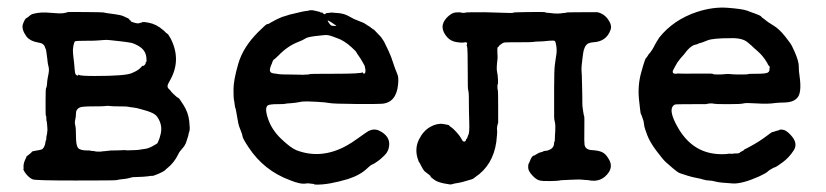

<svg xmlns="http://www.w3.org/2000/svg" viewBox="-20 -464 2228 518"><path d="M325 -415 328 -413Q329 -413 328.5 -412.5Q328 -412 329.5 -410.5Q331 -409 332 -409Q333 -409 332.5 -408Q332 -407 333.5 -406Q335 -405 341.5 -403Q348 -401 352 -401Q356 -401 357 -402Q358 -403 359.5 -402.5Q361 -402 362.5 -403.5Q364 -405 365 -404.5Q366 -404 367 -404.5Q368 -405 380 -403Q402 -399 420 -383Q422 -381 422.5 -381Q423 -381 426 -377.5Q429 -374 431.5 -373Q434 -372 441 -359Q470 -301 438 -246Q432 -236 432 -231.5Q432 -227 436.5 -223Q441 -219 441 -218Q441 -217 450 -208.5Q459 -200 461 -200Q463 -200 475.5 -180Q488 -160 490.5 -137.5Q493 -115 491 -110Q489 -105 488.5 -101Q488 -97 487 -95Q486 -93 483 -82.5Q480 -72 472 -63.5Q464 -55 461 -48Q450 -25 431 -10Q427 -7 427 -7V-6Q427 -6 423 -3Q419 0 406 5.5Q393 11 390.5 10.5Q388 10 380.5 11.5Q373 13 338 14Q323 18 318 18.5Q313 19 308.5 19.5Q304 20 301 20.5Q298 21 294 22Q290 23 183 23Q76 23 68.5 20Q61 17 53.5 9Q46 1 43 -7V-8Q44 -8 43.5 -13.5Q43 -19 45 -25.5Q47 -32 49 -35.5Q51 -39 51 -40.5Q51 -42 58 -47Q65 -52 65.5 -54Q66 -56 76.5 -57.5Q87 -59 91.5 -60.5Q96 -62 99 -68Q102 -74 102.5 -79.5Q103 -85 104 -85.5Q105 -86 105 -91Q105 -96 105.5 -96.5Q106 -97 107 -104Q108 -111 108 -114Q108 -117 107.5 -123Q107 -129 106.5 -133.5Q106 -138 105.5 -138Q105 -138 105 -145Q105 -152 104 -151.5Q103 -151 103 -169Q103 -187 103 -196Q103 -226 104.5 -227Q106 -228 106.5 -234.5Q107 -241 107.5 -245.5Q108 -250 108.5 -252.5Q109 -255 111 -265.5Q113 -276 111 -284Q109 -292 108.5 -297Q108 -302 107.5 -306Q107 -310 105.5 -321Q104 -332 103.5 -332Q103 -332 102 -334Q100 -347 84 -349Q61 -353 51 -366Q37 -386 42 -399.5Q47 -413 51 -415Q55 -417 60 -421.5Q65 -426 71 -427Q90 -432 115.5 -429.5Q141 -427 151 -428.5Q161 -430 161 -431Q161 -432 209.5 -431.5Q258 -431 258.5 -430.5Q259 -430 269 -428.5Q279 -427 280 -427Q281 -427 294 -425Q307 -423 311.5 -421Q316 -419 317 -418.5Q318 -418 321 -416.5Q324 -415 325 -415ZM193 -262Q197 -259 235 -259Q317 -259 335 -266.5Q353 -274 359 -281Q365 -288 365.5 -286.5Q366 -285 369.5 -288Q373 -291 373 -294Q373 -297 374.5 -297Q376 -297 375 -307Q374 -330 350 -342Q339 -348 331 -349Q323 -350 318 -351Q313 -352 301.5 -353Q290 -354 278.5 -355.5Q267 -357 259 -356Q251 -355 246.5 -355Q242 -355 238.5 -354.5Q235 -354 210 -354Q185 -354 182.5 -352.5Q180 -351 178 -340.5Q176 -330 177 -320.5Q178 -311 178.5 -306Q179 -301 180 -293.5Q181 -286 181.5 -276Q182 -266 184.5 -263Q187 -260 189 -260Q191 -260 191.5 -262Q192 -264 193 -262ZM405 -78 410 -90Q410 -91 410.5 -91.5Q411 -92 412 -97Q421 -125 404 -149Q399 -156 388 -160.5Q377 -165 374 -165.5Q371 -166 360 -169.5Q349 -173 339 -174Q329 -175 326 -176Q323 -177 302.5 -177Q282 -177 276 -178Q270 -179 265.5 -178Q261 -177 231 -177Q201 -177 195 -174Q185 -169 185 -159Q185 -149 183 -141Q181 -133 183 -126Q185 -119 185 -95.5Q185 -72 190.5 -65Q196 -58 217 -58H224V-57Q232 -57 235.5 -56Q239 -55 243.5 -55Q248 -55 251.5 -55Q255 -55 255 -55.5Q255 -56 261 -56L279 -58Q294 -58 316 -59H320Q319 -58 327 -58.5Q335 -59 343 -59Q351 -59 359 -60.5Q367 -62 372 -62.5Q377 -63 381.5 -65Q386 -67 387.5 -67.5Q389 -68 391.5 -69.5Q394 -71 394 -71Q405 -77 405 -78Z M976 -393 988 -384Q988 -384 988 -385L1008 -364L1016 -352Q1032 -320 1035.5 -309.5Q1039 -299 1041.5 -292Q1044 -285 1046 -279Q1048 -273 1052 -264Q1056 -255 1054 -236Q1049 -186 1009 -184Q999 -183 938.5 -183.5Q878 -184 869 -186Q860 -188 832 -189.5Q804 -191 796 -190Q775 -186 764 -185.5Q753 -185 750 -184Q747 -183 728 -183Q709 -183 703 -180Q693 -174 703 -144Q713 -114 738 -90Q763 -66 779 -59Q846 -33 915 -71Q928 -78 948 -92.5Q968 -107 975 -111Q990 -118 1004 -111Q1032 -97 1030 -72Q1029 -56 1017 -44.5Q1005 -33 1001 -30.5Q997 -28 993 -25Q989 -22 984 -20Q979 -18 972 -11Q953 8 919 19Q865 35 833 34Q827 34 827.5 33Q828 32 823 32Q811 30 806 31Q791 34 762 22Q692 -4 651 -66Q635 -90 634.5 -95.5Q634 -101 629 -113Q624 -125 623 -131Q622 -137 620.5 -144.5Q619 -152 619 -153.5Q619 -155 618 -159Q617 -163 616.5 -167Q616 -171 615 -172.5Q614 -174 613 -183Q612 -192 611 -195.5Q610 -199 610 -223.5Q610 -248 623 -292.5Q636 -337 676 -377Q699 -400 701 -399Q703 -398 712 -404L727 -412Q740 -418 740.5 -418Q741 -418 743.5 -419Q746 -420 747 -420Q748 -420 755 -422.5Q762 -425 767.5 -426Q773 -427 784.5 -430Q796 -433 803.5 -434Q811 -435 811 -435Q819 -438 830 -435Q841 -432 842.5 -432Q844 -432 844 -431Q844 -430 850 -430L851 -429Q850 -428 852 -428Q853 -428 852.5 -427.5Q852 -427 854 -426Q857 -425 858 -427L860 -428L862 -429Q869 -429 869 -429.5Q869 -430 873.5 -430Q878 -430 878.5 -430Q879 -430 881 -429.5Q883 -429 889 -429Q908 -428 921.5 -420Q935 -412 948 -407.5Q961 -403 968 -398Q975 -393 976 -393ZM887.5 -394Q888 -394 885.5 -396Q883 -398 873.5 -404Q864 -410 864 -408.5Q864 -407 867.5 -402Q871 -397 872.5 -396Q874 -395 876.5 -394.5Q879 -394 883 -394Q887 -394 887.5 -394ZM843 -368Q811 -365 804.5 -360.5Q798 -356 785 -351Q756 -340 731 -314Q723 -306 722.5 -306Q722 -306 719 -303.5Q716 -301 715 -297Q714 -293 711 -287Q704 -270 714 -267Q716 -266 722 -265.5Q728 -265 732 -264Q736 -263 759.5 -263Q783 -263 790 -262.5Q797 -262 801.5 -262.5Q806 -263 810.5 -263Q815 -263 815 -264Q815 -265 884.5 -265Q954 -265 959 -269V-268Q959 -266 961 -265.5Q963 -265 964.5 -266.5Q966 -268 966 -273Q966 -278 965 -280.5Q964 -283 964.5 -284Q965 -285 958 -297Q951 -309 946.5 -315Q942 -321 941.5 -323Q941 -325 929 -336Q917 -347 907.5 -352.5Q898 -358 895 -359Q892 -360 879 -365Q866 -370 857.5 -369.5Q849 -369 843 -368Z M1287 -431 1356 -429Q1365 -429 1365.5 -430Q1366 -431 1408 -431.5Q1450 -432 1450.5 -431Q1451 -430 1456.5 -429.5Q1462 -429 1464 -429Q1475 -427 1486 -427.5Q1497 -428 1497 -428.5Q1497 -429 1502 -429Q1507 -429 1507.5 -430Q1508 -431 1548.5 -431Q1589 -431 1592 -431Q1610 -427 1621 -411Q1632 -395 1627 -383Q1616 -352 1581 -350Q1570 -349 1565 -345.5Q1560 -342 1557 -334.5Q1554 -327 1553.5 -321.5Q1553 -316 1552 -311Q1548 -283 1549 -271.5Q1550 -260 1550 -247Q1550 -234 1550.5 -228.5Q1551 -223 1551 -201.5Q1551 -180 1551.5 -176.5Q1552 -173 1553.5 -162.5Q1555 -152 1556 -150.5Q1557 -149 1556.5 -114Q1556 -79 1557 -74Q1559 -60 1577 -59Q1595 -58 1604.5 -53.5Q1614 -49 1621 -37Q1634 -18 1623 0Q1603 30 1567 22Q1565 22 1559 21.5Q1553 21 1547.5 20.5Q1542 20 1534 20.5Q1526 21 1519.5 21Q1513 21 1508.5 21.5Q1504 22 1498.5 22Q1493 22 1489.5 23Q1486 24 1464.5 24.5Q1443 25 1434.5 22.5Q1426 20 1415.5 8.5Q1405 -3 1405 -12Q1405 -21 1406 -22Q1407 -23 1409 -28Q1415 -44 1420 -44Q1421 -44 1425 -46.5Q1429 -49 1431 -50Q1433 -51 1433.5 -51.5Q1434 -52 1440 -53.5Q1446 -55 1446.5 -56Q1447 -57 1451.5 -57Q1456 -57 1460 -59Q1475 -64 1475 -79Q1475 -82 1476 -82Q1477 -82 1477 -90.5Q1477 -99 1478 -109Q1479 -127 1477 -134.5Q1475 -142 1475 -149Q1475 -156 1475 -181.5Q1475 -207 1475 -226Q1475 -275 1477 -289.5Q1479 -304 1480 -311Q1483 -325 1481 -339Q1479 -353 1476 -354Q1473 -355 1461 -354Q1449 -353 1445 -352.5Q1441 -352 1432.5 -352Q1424 -352 1420.5 -351Q1417 -350 1382 -350Q1347 -350 1342 -349.5Q1337 -349 1332 -345Q1327 -341 1326.5 -340.5Q1326 -340 1325 -338L1324 -337H1323Q1321 -333 1322 -320Q1323 -307 1322 -303Q1319 -279 1321 -270.5Q1323 -262 1323.5 -249.5Q1324 -237 1323 -237Q1322 -237 1322 -230Q1322 -223 1323 -221Q1324 -219 1324 -176V-133Q1320 -121 1321 -113.5Q1322 -106 1319 -81Q1310 -18 1262 14Q1256 19 1253.5 19.5Q1251 20 1238 24Q1225 28 1221 28.5Q1217 29 1213 30Q1209 31 1207 31L1199 33Q1198 35 1178.5 31Q1159 27 1151 20.5Q1143 14 1142 13.5Q1141 13 1142 12Q1143 11 1128 0Q1123 -2 1112 -25Q1110 -25 1106 -39Q1099 -65 1110.5 -88Q1122 -111 1140.5 -121.5Q1159 -132 1175.5 -129.5Q1192 -127 1192 -125.5Q1192 -124 1197 -121Q1202 -118 1211.5 -107.5Q1221 -97 1224 -91Q1227 -85 1229 -83Q1236 -79 1238 -89Q1239 -90 1239.5 -90Q1240 -90 1241 -93.5Q1242 -97 1243 -99Q1247 -104 1246 -134Q1245 -164 1245 -187Q1245 -210 1244.5 -212.5Q1244 -215 1243.5 -219.5Q1243 -224 1242.5 -224.5Q1242 -225 1242 -262Q1242 -336 1240 -339Q1238 -342 1239.5 -343.5Q1241 -345 1240 -348Q1239 -351 1232 -349.5Q1225 -348 1211 -350.5Q1197 -353 1188 -362Q1161 -391 1186 -417Q1199 -430 1210 -430.5Q1221 -431 1222.5 -430.5Q1224 -430 1226.5 -429.5Q1229 -429 1233.5 -429.5Q1238 -430 1238 -430.5Q1238 -431 1287 -431Z M1724 -308 1731 -319Q1732 -319 1734 -322Q1736 -325 1736.5 -325.5Q1737 -326 1740.5 -331.5Q1744 -337 1744 -337.5Q1744 -338 1745 -339.5Q1746 -341 1746.5 -342.5Q1747 -344 1749 -347Q1751 -350 1751 -350.5Q1751 -351 1753.5 -354.5Q1756 -358 1757 -360L1758 -362Q1797 -411 1861 -432Q1904 -446 1943 -443Q1982 -440 1995 -435.5Q2008 -431 2009.5 -430Q2011 -429 2013 -429Q2032 -422 2033.5 -419.5Q2035 -417 2039 -414.5Q2043 -412 2046 -409Q2052 -404 2067 -395Q2082 -386 2098 -366Q2114 -346 2117 -339Q2120 -332 2124 -324Q2135 -299 2135 -285.5Q2135 -272 2137 -260Q2144 -212 2130 -199Q2119 -188 2098 -187.5Q2077 -187 2071 -186Q2051 -183 2021.5 -185Q1992 -187 1986 -185Q1980 -183 1945 -183Q1910 -183 1907 -184Q1904 -185 1898 -185Q1892 -185 1884 -183H1852Q1804 -183 1801 -182Q1779 -171 1810 -118Q1851 -48 1927 -48Q1938 -48 1944 -49Q1950 -50 1950 -49.5Q1950 -49 1953.5 -49Q1957 -49 1958.5 -49.5Q1960 -50 1967 -50Q1974 -50 1975.5 -52Q1977 -54 1982 -56Q1987 -58 1987 -60Q2019 -76 2040 -91Q2064 -109 2064 -108Q2064 -107 2069 -109Q2074 -111 2079 -112Q2084 -113 2083.5 -114Q2083 -115 2092 -114Q2101 -113 2113 -100Q2134 -78 2121.5 -58.5Q2109 -39 2092 -26.5Q2075 -14 2071.5 -13Q2068 -12 2064.5 -10Q2061 -8 2057.5 -6Q2054 -4 2050.5 -0.5Q2047 3 2028 12Q1983 32 1958 31Q1922 29 1911 26Q1900 23 1893 23Q1886 23 1878 20.5Q1870 18 1859 16Q1848 14 1835 10Q1822 6 1815 3.5Q1808 1 1796 -9.5Q1784 -20 1776.5 -26.5Q1769 -33 1751 -57Q1733 -81 1726 -100Q1719 -119 1718.5 -122.5Q1718 -126 1717.5 -129Q1717 -132 1716.5 -135.5Q1716 -139 1714.5 -142.5Q1713 -146 1711.5 -151Q1710 -156 1709 -156.5Q1708 -157 1704 -195Q1700 -233 1710 -269Q1722 -312 1724 -308ZM2056 -280 2057 -283Q2055 -287 2054 -287Q2053 -287 2050 -294Q2039 -313 2024.5 -325.5Q2010 -338 2009.5 -339Q2009 -340 2005 -343Q2001 -346 1998 -349Q1984 -362 1951 -361Q1903 -361 1888.5 -355Q1874 -349 1869.5 -348Q1865 -347 1862.5 -345.5Q1860 -344 1854 -343Q1841 -339 1826 -318Q1824 -316 1815.5 -306Q1807 -296 1801.5 -285Q1796 -274 1795.5 -273.5Q1795 -273 1795 -270Q1795 -267 1797.5 -266Q1800 -265 1803 -265Q1806 -265 1806.5 -265.5Q1807 -266 1814 -265.5Q1821 -265 1862.5 -265.5Q1904 -266 1904 -264.5Q1904 -263 1916.5 -263Q1929 -263 1936 -264Q1943 -265 1951 -264Q1959 -263 1978 -263Q1997 -263 1998 -264Q1999 -265 2022 -265Q2045 -265 2051 -268Q2057 -271 2056 -280Z"/></svg>

Font: TT2020 Style E
Style: Regular
Weight: 400
Version: Version 00.2